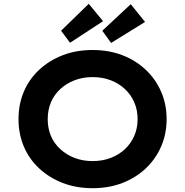

<svg xmlns="http://www.w3.org/2000/svg" viewBox="-20 -976 970 1006"><path d="M466 10Q380 10 309.5 -17Q239 -44 186 -93Q133 -142 105 -208Q77 -274 77 -352Q77 -430 105 -496Q133 -562 186 -611Q239 -660 309.5 -687Q380 -714 465 -714Q550 -714 620.5 -687Q691 -660 743.5 -610.5Q796 -561 824.5 -495Q853 -429 853 -352Q853 -275 824.5 -209Q796 -143 743.5 -93.5Q691 -44 620.5 -17Q550 10 466 10ZM465 -132Q517 -132 560 -148.5Q603 -165 634.5 -194.5Q666 -224 683.5 -264Q701 -304 701 -352Q701 -400 683.5 -440Q666 -480 634.5 -509.5Q603 -539 560 -555.5Q517 -572 465 -572Q414 -572 371 -555.5Q328 -539 295.5 -509Q263 -479 246.5 -439Q230 -399 230 -352Q230 -304 246.5 -264.5Q263 -225 295.5 -195Q328 -165 371 -148.5Q414 -132 465 -132ZM347 -752 300 -815 445 -956 520 -865ZM562 -751 516 -815 665 -954 740 -861Z"/></svg>

Font: Lexend Exa SemiBold
Style: Regular
Weight: 600
Designer: Bonnie Shaver-Troup, Thomas Jockin
Foundry: Lexend
Version: Version 1.007